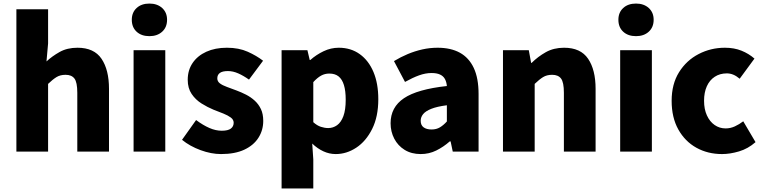

<svg xmlns="http://www.w3.org/2000/svg" viewBox="-20 -851 4288 1078"><path d="M72 0V-799H250V-607L241 -506Q272 -535 314.5 -559Q357 -583 415 -583Q508 -583 550 -521Q592 -459 592 -352V0H414V-330Q414 -389 398 -410Q382 -431 348 -431Q318 -431 297 -418Q276 -405 250 -380V0Z M730 0V-569H908V0ZM819 -648Q774 -648 747 -673Q720 -698 720 -740Q720 -781 747 -806Q774 -831 819 -831Q863 -831 890.5 -806Q918 -781 918 -740Q918 -698 890.5 -673Q863 -648 819 -648Z M1221 14Q1166 14 1106 -8Q1046 -30 1002 -66L1081 -177Q1120 -148 1155.5 -132.5Q1191 -117 1225 -117Q1260 -117 1276 -129Q1292 -141 1292 -162Q1292 -179 1276 -191Q1260 -203 1234 -213.5Q1208 -224 1179 -235Q1145 -249 1111.5 -270Q1078 -291 1056 -323.5Q1034 -356 1034 -403Q1034 -457 1061.5 -497.5Q1089 -538 1138.5 -560.5Q1188 -583 1254 -583Q1321 -583 1371 -560.5Q1421 -538 1457 -510L1378 -404Q1347 -426 1317.5 -439Q1288 -452 1260 -452Q1229 -452 1214.5 -441.5Q1200 -431 1200 -411Q1200 -394 1214.5 -383Q1229 -372 1254 -363Q1279 -354 1308 -343Q1335 -333 1361.5 -319.5Q1388 -306 1410 -286Q1432 -266 1445 -238.5Q1458 -211 1458 -172Q1458 -120 1431 -77.5Q1404 -35 1351.5 -10.5Q1299 14 1221 14Z M1561 207V-569H1706L1719 -514H1722Q1756 -544 1797 -563.5Q1838 -583 1882 -583Q1950 -583 2000 -547Q2050 -511 2077 -446.5Q2104 -382 2104 -294Q2104 -196 2069.5 -127Q2035 -58 1980.5 -22Q1926 14 1865 14Q1829 14 1795.5 -1.5Q1762 -17 1733 -45L1739 44V207ZM1823 -132Q1850 -132 1872.5 -148Q1895 -164 1908 -199Q1921 -234 1921 -291Q1921 -341 1911 -373.5Q1901 -406 1881 -422Q1861 -438 1829 -438Q1804 -438 1783 -426.5Q1762 -415 1739 -390V-165Q1760 -146 1781.5 -139Q1803 -132 1823 -132Z M2342 14Q2290 14 2252 -9.5Q2214 -33 2193.5 -72.5Q2173 -112 2173 -159Q2173 -249 2248 -299.5Q2323 -350 2489 -368Q2487 -391 2478 -407.5Q2469 -424 2450.5 -432.5Q2432 -441 2403 -441Q2369 -441 2333 -428Q2297 -415 2254 -391L2192 -508Q2230 -531 2269.5 -547.5Q2309 -564 2351 -573.5Q2393 -583 2437 -583Q2511 -583 2562 -555Q2613 -527 2640 -469.5Q2667 -412 2667 -323V0H2522L2510 -57H2505Q2470 -26 2429.5 -6Q2389 14 2342 14ZM2403 -124Q2430 -124 2450 -136Q2470 -148 2489 -169V-260Q2434 -253 2401.5 -240Q2369 -227 2355.5 -210Q2342 -193 2342 -173Q2342 -148 2358.5 -136Q2375 -124 2403 -124Z M2804 0V-569H2949L2962 -498H2965Q3000 -533 3044.5 -558Q3089 -583 3147 -583Q3240 -583 3282 -521Q3324 -459 3324 -352V0H3146V-330Q3146 -389 3130 -410Q3114 -431 3080 -431Q3050 -431 3029 -418Q3008 -405 2982 -380V0Z M3462 0V-569H3640V0ZM3551 -648Q3506 -648 3479 -673Q3452 -698 3452 -740Q3452 -781 3479 -806Q3506 -831 3551 -831Q3595 -831 3622.5 -806Q3650 -781 3650 -740Q3650 -698 3622.5 -673Q3595 -648 3551 -648Z M4034 14Q3954 14 3890 -21.5Q3826 -57 3788.5 -124Q3751 -191 3751 -285Q3751 -379 3792.5 -445.5Q3834 -512 3902.5 -547.5Q3971 -583 4050 -583Q4102 -583 4143 -566.5Q4184 -550 4216 -522L4133 -409Q4114 -425 4096.5 -432Q4079 -439 4061 -439Q4022 -439 3993 -420Q3964 -401 3948.5 -366.5Q3933 -332 3933 -285Q3933 -238 3949 -203Q3965 -168 3992.5 -149Q4020 -130 4054 -130Q4081 -130 4106 -141.5Q4131 -153 4153 -170L4222 -53Q4180 -16 4129.5 -1Q4079 14 4034 14Z"/></svg>

Font: Noto Sans KR Thin Black
Style: Regular
Weight: 900
Version: Version 2.004-H2;hotconv 1.0.118;makeotfexe 2.5.65603